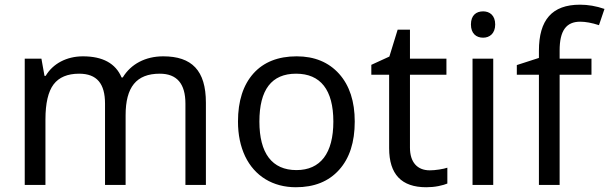

<svg xmlns="http://www.w3.org/2000/svg" viewBox="-20 -785 2586 815"><path d="M854 0V-349.1C854 -486.3 793.9 -545.9 672.9 -545.9C597.2 -545.9 535.6 -513.2 501 -456.1H496.1C470.7 -516.1 416 -545.9 332 -545.9C263.2 -545.9 204.6 -515.1 173.8 -462.9H168.9L155.8 -536.1H85V0H172.9V-277.8C172.9 -346.7 184.6 -396.5 207.5 -426.8C230.5 -457 266.6 -472.2 315.9 -472.2C391.6 -472.2 425.8 -429.7 425.8 -345.2V0H513.2V-295.9C513.2 -415 558.6 -472.2 658.2 -472.2C731 -472.2 767.1 -429.7 767.1 -345.2V0Z M1485.8 -269C1485.8 -354.5 1463.9 -421.9 1419.4 -471.7C1375 -521 1314.9 -545.9 1239.3 -545.9C1160.6 -545.9 1099.1 -521.5 1055.7 -473.1C1012.2 -424.3 990.2 -356.4 990.2 -269C990.2 -212.9 1000.5 -164.1 1020.5 -121.6C1061 -37.1 1138.7 9.8 1235.8 9.8C1314 9.8 1375 -14.6 1419.4 -64C1463.9 -113.3 1485.8 -181.6 1485.8 -269ZM1081.1 -269C1081.1 -404.3 1132.8 -472.2 1236.8 -472.2C1340.3 -472.2 1395 -403.8 1395 -269C1395 -134.3 1340.3 -63 1238.3 -63C1134.8 -63 1081.1 -134.3 1081.1 -269Z M1804.2 -62C1751.5 -62 1720.2 -96.2 1720.2 -158.2V-467.8H1875V-536.1H1720.2V-659.2H1668L1632.8 -544.9L1556.2 -509.8V-467.8H1631.8V-155.8C1631.8 -45.4 1684.1 9.8 1789.1 9.8C1806.6 9.8 1824.2 8.3 1841.3 4.9C1858.4 1.5 1870.6 -2.4 1878.9 -5.9V-73.2C1871.1 -70.3 1859.4 -67.9 1844.2 -65.4C1829.1 -63 1815.4 -62 1804.2 -62Z M1979 -681.2C1979 -642.6 2001.5 -625 2030.8 -625C2058.1 -625 2082 -642.6 2082 -681.2C2082 -720.2 2058.1 -736.8 2030.8 -736.8C2001.5 -736.8 1979 -720.2 1979 -681.2ZM2073.7 -536.1H1985.8V0H2073.7Z M2490.7 -536.1H2355.5V-570.8C2355.5 -655.3 2383.8 -692.9 2442.9 -692.9C2465.8 -692.9 2492.2 -688 2522.5 -678.2L2545.9 -747.1C2510.7 -759.3 2476.1 -765.1 2441.9 -765.1C2323.2 -765.1 2267.6 -700.2 2267.6 -569.8V-539.1L2173.8 -508.8V-467.8H2267.6V0H2355.5V-467.8H2490.7Z"/></svg>

Font: Noto Reveo Sans
Style: Regular
Weight: 400
Designer: Monotype Design team
Foundry: Monotype Imaging Inc.
Version: Version 1.04